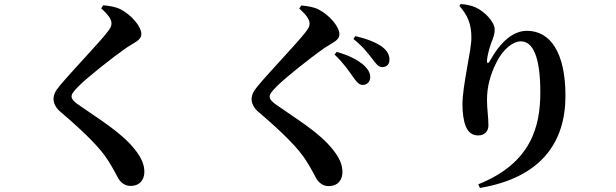

<svg xmlns="http://www.w3.org/2000/svg" viewBox="-20 -845 3040 947"><path d="M530 -730C530 -716 524 -705 509 -686C470 -635 326 -485 273 -420C252 -395 244 -377 244 -356C244 -337 255 -312 280 -292C397 -192 475 -115 514 -52C541 -9 552 14 564 36C576 55 596 72 623 72C675 72 692 35 692 3C692 -31 680 -64 645 -108C577 -194 465 -259 369 -327C348 -341 333 -355 333 -369C333 -382 343 -395 369 -421C411 -463 530 -558 603 -609C646 -638 677 -646 677 -678C677 -713 630 -771 573 -800C548 -812 520 -816 489 -819L479 -804C508 -778 530 -752 530 -730Z M1768 -426C1792 -426 1806 -443 1806 -465C1806 -484 1797 -502 1776 -522C1744 -551 1697 -573 1641 -589L1630 -576C1674 -535 1701 -494 1721 -466C1738 -442 1751 -426 1768 -426ZM1866 -514C1887 -514 1901 -528 1901 -550C1901 -574 1890 -595 1865 -614C1836 -635 1792 -653 1733 -667L1723 -653C1774 -612 1797 -579 1816 -555C1836 -529 1846 -514 1866 -514ZM1507 -729C1507 -715 1501 -704 1486 -685C1447 -634 1303 -484 1250 -419C1229 -394 1221 -376 1221 -355C1221 -336 1232 -311 1257 -291C1374 -191 1452 -114 1491 -51C1518 -8 1529 15 1541 37C1553 56 1573 73 1600 73C1652 73 1669 36 1669 4C1669 -30 1657 -63 1622 -107C1554 -193 1442 -258 1346 -326C1325 -340 1310 -354 1310 -368C1310 -381 1320 -394 1346 -420C1388 -462 1507 -557 1580 -608C1623 -637 1654 -645 1654 -677C1654 -712 1607 -770 1550 -799C1525 -811 1497 -815 1466 -818L1456 -803C1485 -777 1507 -751 1507 -729Z M2305 -659C2305 -593 2261 -426 2261 -329C2261 -290 2266 -249 2278 -220C2291 -191 2310 -177 2339 -177C2368 -177 2389 -196 2389 -226C2389 -271 2382 -305 2382 -352C2382 -415 2397 -475 2428 -536C2462 -605 2511 -641 2549 -641C2608 -641 2645 -566 2645 -390C2645 -224 2602 -41 2339 64L2347 82C2651 31 2769 -145 2769 -372C2769 -588 2693 -693 2579 -693C2511 -693 2449 -639 2397 -546C2388 -529 2381 -530 2382 -549C2384 -569 2391 -599 2402 -631C2411 -654 2420 -673 2420 -700C2420 -734 2375 -786 2325 -809C2305 -818 2275 -824 2252 -825L2246 -816C2288 -767 2305 -726 2305 -659Z"/></svg>

Font: Source Han Serif
Style: Bold
Weight: 700
Designer: Ryoko NISHIZUKA 西塚涼子 (kana & ideographs); Frank Grießhammer (Latin, Greek & Cyrillic); Wenlong ZHANG 张文龙 (bopomofo); San
Foundry: Adobe Systems Incorporated
Version: Version 1.001;PS 1.001;hotconv 16.6.54;makeotf.lib2.5.65590